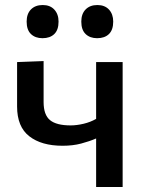

<svg xmlns="http://www.w3.org/2000/svg" viewBox="-20 -744 579 764"><path d="M362.5 0V-193Q336 -181.5 303 -172.8Q270 -164 229 -164Q145 -164 96.5 -201.8Q48 -239.5 48 -320V-497L153.5 -501V-338Q153.5 -287 179 -266Q204.5 -245 261 -245Q285 -245 312.5 -251.5Q340 -258 362.5 -271V-497H468V0ZM366.5 -592Q338 -592 320.8 -608.5Q303.5 -625 303.5 -658Q303.5 -689 320.8 -706.5Q338 -724 367.5 -724Q397 -724 413.8 -705.8Q430.5 -687.5 430.5 -658Q430.5 -625 413.5 -608.5Q396.5 -592 366.5 -592ZM149 -592Q120.5 -592 103.2 -608.5Q86 -625 86 -658Q86 -689 103.2 -706.5Q120.5 -724 150 -724Q179.5 -724 196.2 -705.8Q213 -687.5 213 -658Q213 -625 196 -608.5Q179 -592 149 -592Z"/></svg>

Font: Heraclito Medium
Style: Regular
Weight: 500
Designer: Kostas Bartsokas (font) & Cristiano Sobral (main changes)
Foundry: Kostas Bartsokas (font) & Cristiano Sobral (main changes)
Version: Version 1.00;July 8, 2020;FontCreator 13.0.0.2655 64-bit